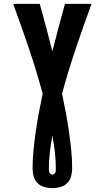

<svg xmlns="http://www.w3.org/2000/svg" viewBox="-20 -755 540 990"><path d="M250 215Q229 215 209 209.5Q189 204 174 189.5Q159 175 153.5 154.5Q148 134 148 113Q148 65 153 16.5Q158 -32 165 -80.5Q172 -129 181 -176.5Q190 -224 200 -272Q168 -390 129 -505.5Q90 -621 48 -735H185Q202 -674 218.5 -612.5Q235 -551 250 -490Q265 -551 281.5 -612.5Q298 -674 315 -735H452Q410 -621 371 -505.5Q332 -390 300 -272Q310 -224 319 -176.5Q328 -129 335 -80.5Q342 -32 347 16.5Q352 65 352 113Q352 134 346.5 154.5Q341 175 326 189.5Q311 204 291 209.5Q271 215 250 215ZM250 145Q255 145 259 142Q263 139 265 135Q267 131 267.5 126Q268 121 268 116Q268 73 263 30Q258 -13 250 -56Q242 -13 237 30Q232 73 232 116Q232 121 232.5 126Q233 131 235 135Q237 139 241 142Q245 145 250 145Z"/></svg>

Font: Iosevka SS04 Heavy
Style: Regular
Weight: 900
Monospace: yes
Designer: Belleve Invis
Foundry: Belleve Invis
Version: Version 19.0.0; ttfautohint (v1.8.4)